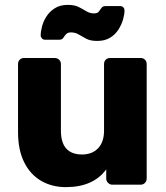

<svg xmlns="http://www.w3.org/2000/svg" viewBox="-20 -758 681 788"><path d="M250 10Q193 10 148.5 -16Q104 -42 79 -92.5Q54 -143 54 -216V-495Q54 -506 61 -513Q68 -520 79 -520H204Q215 -520 222.5 -513Q230 -506 230 -495V-222Q230 -124 317 -124Q358 -124 382.5 -149.5Q407 -175 407 -222V-495Q407 -506 414 -513Q421 -520 432 -520H557Q568 -520 575 -513Q582 -506 582 -495V-25Q582 -15 575 -7.5Q568 0 557 0H441Q431 0 423.5 -7.5Q416 -15 416 -25V-63Q390 -27 348.5 -8.5Q307 10 250 10ZM379 -590Q351 -590 334 -599Q317 -608 303 -616.5Q289 -625 271 -625Q258 -625 251.5 -618Q245 -611 240 -603Q235 -595 224 -595H164Q157 -595 152 -600.5Q147 -606 147 -612Q147 -628 152.5 -649.5Q158 -671 171 -691Q184 -711 205.5 -724.5Q227 -738 258 -738Q286 -738 303.5 -729Q321 -720 335 -711.5Q349 -703 366 -703Q380 -703 385.5 -710.5Q391 -718 396.5 -725.5Q402 -733 413 -733H473Q481 -733 486 -728Q491 -723 491 -715Q491 -699 485 -678Q479 -657 466 -636.5Q453 -616 431.5 -603Q410 -590 379 -590Z"/></svg>

Font: Rubik
Style: Bold
Weight: 700
Designer: Hubert and Fischer
Foundry: Hubert and Fischer
Version: Version 2.300;gftools[0.9.30]